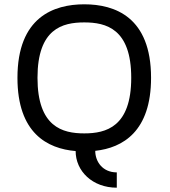

<svg xmlns="http://www.w3.org/2000/svg" viewBox="-20 -695 787 891"><path d="M681 -334C681 -616 513 -675 371 -675C230 -675 61 -616 61 -334C61 -77 200 -5 331 6C331 99 409 176 522 176V105C456 105 422 55 422 5C550 -9 681 -85 681 -334ZM371 -76C270 -76 154 -106 154 -334C154 -562 270 -591 371 -591C472 -591 589 -562 589 -334C589 -106 472 -76 371 -76Z"/></svg>

Font: Maven Pro
Style: Medium
Weight: 500
Designer: Joe Prince
Foundry: Joe Prince
Version: Version 1.003